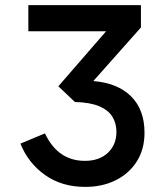

<svg xmlns="http://www.w3.org/2000/svg" viewBox="-20 -720 656 752"><path d="M314 12Q221.5 12 155.8 -35Q90 -82 60 -157.5L156 -197.5Q182 -143 221 -116.5Q260 -90 312.5 -90Q369.5 -90 402.8 -121.8Q436 -153.5 436 -203.5Q436 -237 420.2 -262.8Q404.5 -288.5 368.8 -303.8Q333 -319 273.5 -320.5L208.5 -382L395.5 -597.5H91V-700H532V-612.5L345.5 -402.5Q440.5 -395 493.2 -342.8Q546 -290.5 546 -200Q546 -135.5 516 -88Q486 -40.5 433.5 -14.2Q381 12 314 12Z"/></svg>

Font: Overpass Mono Light SemiBold
Style: Regular
Weight: 600
Monospace: yes
Version: Version 4.000